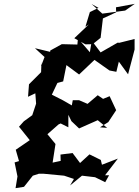

<svg xmlns="http://www.w3.org/2000/svg" viewBox="-20 -944 722 1000"><path d="M544 -308 585 -370 551 -443 517 -429 489 -448 436 -403 392 -422H359L354 -395L307 -422L250 -451L279 -512L309 -520L326 -605L392 -556C418 -581 445 -607 472 -632L550 -577L586 -570L599 -623L647 -557L681 -686V-741L601 -721L593 -722L504 -671L458 -732L448 -672L386 -744L383 -712L302 -714L242 -681L241 -674L162 -693L212 -647L194 -600L196 -622L194 -568L131 -505L126 -440L164 -458L168 -404L148 -344L104 -312L79 -284L135 -214L62 -164L79 -105L56 -98L71 -25L61 36L105 29L151 -29L182 -39H208L314 -29L365 -12L345 22L407 -29L475 -21L528 5L548 -31H527L594 -118L511 -86L505 -111L446 -140L397 -95L358 -147L295 -139L296 -106L254 -97L269 -194L227 -245L285 -296L296 -301L336 -281V-346L352 -313L392 -275L489 -318L538 -278L501 -281ZM493 -903 448 -881 425 -805 443 -817 367 -745 425 -713 463 -714 504 -747 516 -848 585 -880 584 -906 682 -924 632 -889 513 -873 457 -923Z"/></svg>

Font: Asimov Aggro
Style: It
Weight: 500
Designer: Google
Version: Version 2.000980; 2014